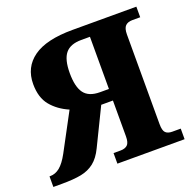

<svg xmlns="http://www.w3.org/2000/svg" viewBox="-131 -843 982 972"><g transform="rotate(-20 360.5 -357.0)"><path d="M-5 -57H-1Q27 -57 51 -76.5Q75 -96 99 -140L206 -340Q148 -365 112.5 -408Q77 -451 77 -524Q77 -614 146.5 -664Q216 -714 358 -714H702V-657H660Q635 -657 622 -644Q609 -631 609 -598V-115Q609 -80 621 -68.5Q633 -57 656 -57H702V0H340V-57H378Q402 -57 415 -69Q428 -81 428 -115V-308H365L268 -109Q246 -63 216 -39.5Q186 -16 145.5 -8Q105 0 41 0H-5ZM429 -370V-651H382Q323 -651 296.5 -618.5Q270 -586 270 -513Q270 -439 295.5 -404.5Q321 -370 381 -370Z"/></g></svg>

Font: Noto Serif ExtraBold
Style: Regular
Weight: 800
Designer: Monotype Design Team
Foundry: Monotype Imaging Inc.
Version: Version 1.001